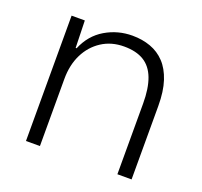

<svg xmlns="http://www.w3.org/2000/svg" viewBox="-98 -640 788 750"><g transform="rotate(20 295.5 -264.5)"><path d="M81 0V-521H136L139 -408H143Q168 -468 219.5 -498.5Q271 -529 332 -529Q373 -529 407.5 -516.5Q442 -504 467 -477.5Q492 -451 506 -408.5Q520 -366 520 -305V0H461V-294Q461 -357 445.5 -398Q430 -439 398 -458.5Q366 -478 316 -478Q263 -478 223 -452Q183 -426 161 -381.5Q139 -337 139 -279V0Z"/></g></svg>

Font: Mona Sans ExtraLight Light
Style: Regular
Weight: 300
Version: Version 2.000